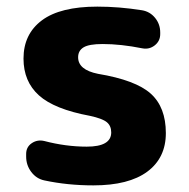

<svg xmlns="http://www.w3.org/2000/svg" viewBox="-20 -550 572 580"><path d="M252 -200Q144 -220 97.5 -262Q51 -304 51 -373Q51 -447 106.5 -488.5Q162 -530 274 -530Q340 -530 409 -519Q433 -515 448.5 -496Q464 -477 464 -452V-447Q464 -426 447.5 -413Q431 -400 410 -404Q345 -417 290 -417Q249 -417 232.5 -407Q216 -397 216 -377Q216 -339 276 -327Q390 -308 435.5 -267Q481 -226 481 -148Q481 -73 425 -31.5Q369 10 262 10Q184 10 114 -5Q90 -10 74.5 -30.5Q59 -51 59 -77V-85Q59 -106 76 -117.5Q93 -129 114 -124Q179 -107 242 -107Q316 -107 316 -150Q316 -170 302.5 -181Q289 -192 252 -200Z"/></svg>

Font: Rounded Mplus 1c ExtraBold
Style: Regular
Weight: 800
Version: Version 1.059.20150529